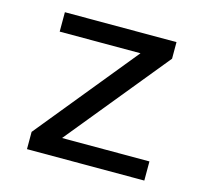

<svg xmlns="http://www.w3.org/2000/svg" viewBox="-83 -621 765 714"><g transform="rotate(15 300.0 -264.0)"><path d="M193.4 -73.7H529.8V0H78.1V-66.4L393.6 -453.6H82.5V-528.3H512.2V-464.4Z"/></g></svg>

Font: TypoPRO Roboto Mono
Style: Regular
Weight: 400
Designer: Google
Version: Version 2.000986; 2015; ttfautohint (v1.3)